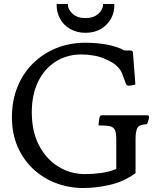

<svg xmlns="http://www.w3.org/2000/svg" viewBox="-20 -1010 800 966"><path d="M399 -64Q328 -64 263.5 -88Q199 -112 148.5 -158.5Q98 -205 69 -271Q40 -337 40 -421Q40 -502 67 -570.5Q94 -639 144.5 -689.5Q195 -740 262.5 -767.5Q330 -795 411 -795Q462 -795 513 -786.5Q564 -778 607 -756H636Q648 -756 649 -745L661 -585Q653 -582 642.5 -580.5Q632 -579 627 -579Q617 -579 613 -590L596 -636Q587 -661 566 -679.5Q545 -698 516 -710Q488 -724 454.5 -730Q421 -736 390 -736Q316 -736 259 -699.5Q202 -663 170.5 -596.5Q139 -530 140 -440Q141 -344 178 -275.5Q215 -207 275.5 -170.5Q336 -134 408 -134Q446 -134 487.5 -139.5Q529 -145 565 -160V-310Q565 -345 556.5 -359Q548 -373 528.5 -376Q509 -379 476 -379Q476 -392 478 -403.5Q480 -415 481 -420Q484 -430 492 -430H720Q730 -430 730 -420Q730 -416 726.5 -404Q723 -392 719 -385Q682 -384 672 -367.5Q662 -351 662 -310V-139Q603 -96 533.5 -80Q464 -64 399 -64ZM555 -990Q557 -950 539 -917Q521 -884 488 -864.5Q455 -845 410 -845Q366 -845 332.5 -864.5Q299 -884 281.5 -917Q264 -950 265 -990H321Q322 -961 346 -940Q370 -919 410 -919Q450 -919 474 -940Q498 -961 499 -990Z"/></svg>

Font: Gowun Batang
Style: Bold
Weight: 700
Designer: Yanghee Ryu
Foundry: Yanghee Ryu
Version: Version 2.000